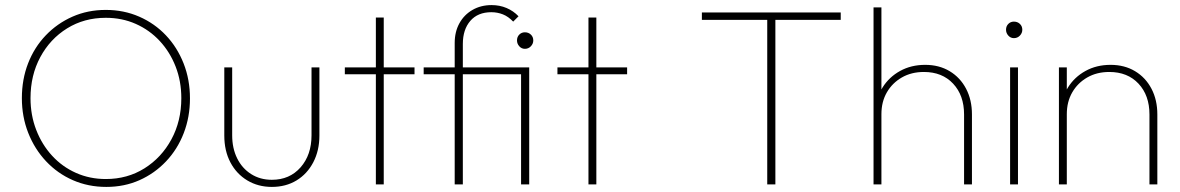

<svg xmlns="http://www.w3.org/2000/svg" viewBox="-20 -725 4641 755"><path d="M398 10Q327 10 266.5 -16.5Q206 -43 161 -91Q116 -139 91 -202.5Q66 -266 66 -339Q66 -413 90.5 -476Q115 -539 160 -586Q205 -633 265 -659.5Q325 -686 396 -686Q467 -686 527.5 -659.5Q588 -633 632.5 -586Q677 -539 702 -475.5Q727 -412 727 -338Q727 -265 702.5 -201.5Q678 -138 633 -90.5Q588 -43 528.5 -16.5Q469 10 398 10ZM396 -21Q481 -21 548 -63Q615 -105 654 -177Q693 -249 693 -339Q693 -406 670.5 -463.5Q648 -521 608 -564Q568 -607 514 -631Q460 -655 396 -655Q311 -655 244 -613.5Q177 -572 138.5 -500.5Q100 -429 100 -339Q100 -272 122.5 -214Q145 -156 185 -112.5Q225 -69 279 -45Q333 -21 396 -21Z M1049 10Q995 10 952.5 -15.5Q910 -41 886 -86.5Q862 -132 862 -192V-460H893V-193Q893 -142 912.5 -102.5Q932 -63 967.5 -40.5Q1003 -18 1049 -18Q1119 -18 1162 -67Q1205 -116 1205 -193V-460H1236V-192Q1236 -133 1212 -87Q1188 -41 1146 -15.5Q1104 10 1049 10Z M1458 0V-656H1489V0ZM1336 -433V-460H1610V-433Z M1768 0V-556Q1768 -600 1786.5 -633.5Q1805 -667 1838 -686Q1871 -705 1913 -705Q1945 -705 1972 -693.5Q1999 -682 2019 -661L1998 -640Q1979 -660 1957.5 -668.5Q1936 -677 1912 -677Q1859 -677 1829.5 -643Q1800 -609 1800 -552V0ZM1646 -433V-460H2045V-433ZM2029 0V-460H2061V0ZM2044 -533Q2031 -533 2022 -543Q2013 -553 2013 -566Q2013 -580 2022 -589Q2031 -598 2044 -598Q2058 -598 2067.5 -589Q2077 -580 2077 -566Q2077 -553 2067.5 -543Q2058 -533 2044 -533Z M2294 0V-656H2325V0ZM2172 -433V-460H2446V-433Z M2997 0V-657H3029V0ZM2740 -647V-676H3286V-647Z M3771 0V-275Q3771 -350 3728 -396Q3685 -442 3613 -442Q3564 -442 3526.5 -420.5Q3489 -399 3467.5 -362Q3446 -325 3446 -276L3425 -288Q3425 -340 3450.5 -381Q3476 -422 3519.5 -446Q3563 -470 3618 -470Q3673 -470 3714.5 -445Q3756 -420 3779 -376Q3802 -332 3802 -275V0ZM3415 0V-696H3446V0Z M3952 0V-460H3983V0ZM3967 -575Q3954 -575 3945 -585Q3936 -595 3936 -608Q3936 -622 3945 -631Q3954 -640 3967 -640Q3981 -640 3990.5 -631Q4000 -622 4000 -608Q4000 -595 3990.5 -585Q3981 -575 3967 -575Z M4500 0V-275Q4500 -350 4457 -396Q4414 -442 4342 -442Q4293 -442 4255.5 -420.5Q4218 -399 4196.5 -362Q4175 -325 4175 -276L4154 -288Q4154 -340 4179.5 -381Q4205 -422 4248.5 -446Q4292 -470 4347 -470Q4402 -470 4443.5 -445Q4485 -420 4508 -376Q4531 -332 4531 -275V0ZM4144 0V-460H4175V0Z"/></svg>

Font: Outfit Thin
Style: Regular
Weight: 100
Designer: Rodrigo Fuenzalida
Foundry: fragTYPE
Version: Version 1.000